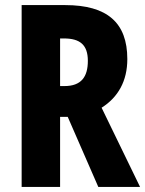

<svg xmlns="http://www.w3.org/2000/svg" viewBox="-20 -785 570 754"><path d="M236 -765H65V-51H216V-326H246L366 -51H530L379 -362C444 -403 480 -467 480 -553C480 -696 401 -765 236 -765ZM231 -634C294 -634 325 -609 325 -546C325 -483 299 -447 233 -447H216V-634Z"/></svg>

Font: Noto Sans Tamil UI ExtraCondensed ExtraBold
Style: Regular
Weight: 800
Width: 2
Designer: Jelle Bosma - Monotype Design Team
Foundry: Monotype Imaging Inc.
Version: Version 2.004